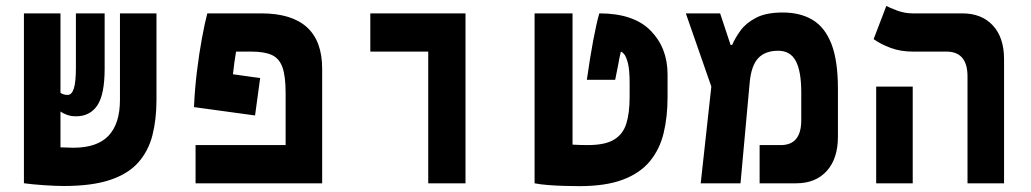

<svg xmlns="http://www.w3.org/2000/svg" viewBox="-20 -632 3556 662"><path d="M200.2 9.3Q172.9 9.3 132.6 6.6Q92.3 3.9 63.5 0V-0.5H62.5V-585.9H188.5V-312Q198.7 -304.7 213.4 -304.7Q227.5 -304.7 234.6 -326.9Q241.7 -349.1 241.7 -399.4V-585.9H340.8V-395Q340.8 -306.6 315.7 -268.8Q290.5 -231 242.2 -231Q225.6 -231 212.2 -235.6Q198.7 -240.2 188.5 -247.6V-124Q219.2 -122.6 232.4 -122.6Q315.4 -122.6 354.5 -164.3Q393.6 -206.1 393.6 -287.6V-585.9H519.5V-287.6Q519.5 -219.7 505.4 -165Q491.2 -110.4 456.3 -71.3Q421.4 -32.2 359.1 -11.5Q296.9 9.3 200.2 9.3Z M877 -362.8 859.4 -233.9 648.9 -262.7Q651.4 -322.8 658.9 -385Q666.5 -447.3 676.3 -500.2Q686 -553.2 694.8 -585.9H880.4Q1090.8 -585.9 1090.8 -395V0H654.3V-131.8H964.8V-311.5Q964.8 -369.1 953.9 -399.9Q942.9 -430.7 917.2 -442.4Q891.6 -454.1 846.7 -454.1H793.9Q787.6 -417.5 783.2 -376Z M1456.5 0V-454.1H1256.8V-585.9H1585V0Z M1977.5 9.8Q1957 9.8 1928 9Q1898.9 8.3 1870.6 6.1Q1842.3 3.9 1823.2 0V-585.9H1954.1V-133.3Q1969.7 -132.3 1982.7 -132.1Q1995.6 -131.8 2006.8 -131.8Q2065.9 -131.8 2096.9 -150.4Q2127.9 -168.9 2139.4 -205.6Q2150.9 -242.2 2150.9 -296.9V-346.2Q2150.9 -392.1 2144.8 -415Q2138.7 -438 2131.6 -445.8Q2124.5 -453.6 2120.6 -453.6Q2117.7 -441.9 2115.7 -431.9Q2113.8 -421.9 2110.8 -405.3Q2107.4 -388.7 2101.1 -356.9H2003.4Q2014.2 -433.1 2025.4 -492.9Q2036.6 -552.7 2046.4 -585.9Q2164.6 -585.9 2223.1 -526.6Q2281.7 -467.3 2281.7 -375V-296.9Q2281.7 -229 2268.1 -172.9Q2254.4 -116.7 2220.5 -75.7Q2186.5 -34.7 2127.4 -12.5Q2068.4 9.8 1977.5 9.8Z M2396 0 2432.6 -333.5 2344.7 -585.9H2462.9L2499 -477.1H2504.4Q2514.6 -501 2533.4 -526.9Q2552.2 -552.7 2586.9 -570.8Q2621.6 -588.9 2678.7 -588.9Q2739.3 -588.9 2781.7 -563.5Q2824.2 -538.1 2846.7 -480.5Q2869.1 -422.9 2869.1 -325.7V-160.6Q2869.1 -85.4 2830.8 -42.7Q2792.5 0 2725.1 0H2599.1V-131.8H2672.4Q2742.7 -131.8 2742.7 -217.8V-313.5Q2742.7 -386.2 2723.9 -421.6Q2705.1 -457 2663.1 -457Q2618.2 -457 2594.2 -431.4Q2570.3 -405.8 2564.9 -347.7L2533.2 0Z M3315.9 0V-368.2Q3315.9 -454.1 3243.2 -454.1H3127Q3085.4 -454.1 3051 -466.8Q3016.6 -479.5 2992.2 -497.1L3036.1 -611.8Q3047.4 -605 3073.5 -595.5Q3099.6 -585.9 3126.5 -585.9H3297.9Q3364.7 -585.9 3403.3 -544.2Q3441.9 -502.4 3441.9 -428.2V0ZM3001 0V-333.5H3127V0Z"/></svg>

Font: CaskaydiaMono NF
Style: Bold
Weight: 700
Designer: Aaron Bell
Foundry: Saja Typeworks
Version: Version 2111.001; ttfautohint (v1.8.4);Nerd Fonts 3.1.1